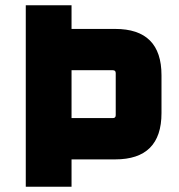

<svg xmlns="http://www.w3.org/2000/svg" viewBox="-20 -710 682 730"><path d="M78 0V-690H252V-600H418Q594 -600 594 -424V-280Q594 -104 418 -104H252V0ZM252 -261H409Q420 -261 420 -272V-432Q420 -443 409 -443H252Z"/></svg>

Font: Oxanium ExtraLight ExtraBold
Style: Regular
Weight: 800
Version: Version 2.000